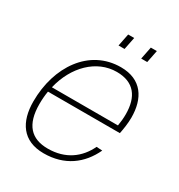

<svg xmlns="http://www.w3.org/2000/svg" viewBox="-169 -813 876 939"><g transform="rotate(30 269.5 -343.0)"><path d="M268 -628H302L316 -698H282ZM396 -628H430L444 -698H410ZM214 12C332 12 412 -49 456 -143L423 -145C387 -69 320 -18 220 -18C126 -18 76 -71 76 -187C76 -212 78 -237 82 -260H488C494 -289 499 -324 499 -354C499 -461 450 -542 332 -542C154 -542 44 -379 44 -183C44 -68 95 12 214 12ZM326 -512C424 -512 467 -452 467 -354C467 -333 465 -311 461 -288H88C119 -419 212 -512 326 -512Z"/></g></svg>

Font: Geist Thin
Style: Italic
Weight: 100
Italic angle: -12°
Designer: Basement.studio, Andrés Briganti, Mateo Zaragoza
Foundry: Basement.studio, Vercel, Andrés Briganti, Guido Ferreyra, Mateo Zaragoza
Version: Version 1.500